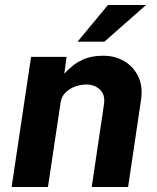

<svg xmlns="http://www.w3.org/2000/svg" viewBox="-20 -743 624 763"><path d="M26.2 0 103.5 -517H244.6L235.4 -450.3Q253 -469.3 273.9 -485.5Q294.7 -501.6 323 -511.5Q351.2 -521.5 391.1 -521.5Q437.1 -521.5 473.9 -499.8Q510.7 -478.1 529.7 -438.3Q548.7 -398.6 540.2 -344.6L489.1 0H344.5L393 -326.8Q399.2 -365.3 377.9 -386.2Q356.6 -407.2 323.4 -407.2Q300.5 -407.2 277.9 -398.9Q255.4 -390.5 239.6 -374.4Q223.8 -358.3 220.6 -334.6L170.6 0ZM288.3 -577.5 408.8 -723H560.2L395 -577.5Z"/></svg>

Font: Public Sans Thin
Style: Italic
Weight: 100
Italic angle: -8°
Designer: The Public Sans project authors (U.S. Web Design System). Libre Franklin designed by Pablo Impallari and Rodrigo Fuenzal
Version: Version 2.000